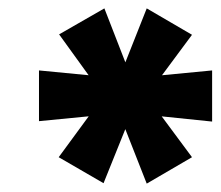

<svg xmlns="http://www.w3.org/2000/svg" viewBox="-20 -743 526 458"><path d="M227 -306 120 -368 211 -492 227 -469 73 -454V-575L228 -560L212 -535L121 -661L229 -723L285 -579H273L330 -723L438 -660L346 -536L330 -560L486 -575V-453L331 -469L346 -492L438 -368L330 -305L273 -450H285Z"/></svg>

Font: Nunito Sans 10pt Black
Style: Italic
Weight: 900
Italic angle: -9°
Designer: Vernon Adams
Foundry: Vernon Adams
Version: Version 3.101;gftools[0.9.27]